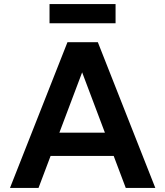

<svg xmlns="http://www.w3.org/2000/svg" viewBox="-20 -922 811 942"><path d="M596 -157H172V-271H596ZM742 0H597L363 -620H403L169 0H29L311 -715H460ZM547 -808H223V-902H547Z"/></svg>

Font: Wix Madefor Display
Style: Bold
Weight: 700
Designer: Dalton Maag Ltd
Foundry: Dalton Maag Ltd
Version: Version 3.100